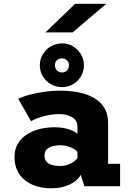

<svg xmlns="http://www.w3.org/2000/svg" viewBox="-20 -998 690 1029"><path d="M252.7 11Q211.7 11 176.4 0.2Q141 -10.5 114.2 -31.6Q87.5 -52.8 72.7 -84Q57.9 -115.3 57.9 -156.3Q57.9 -191.2 70.4 -217.7Q82.9 -244.2 104.8 -262.9Q126.7 -281.6 154.1 -293.5Q181.6 -305.3 211.8 -310.6Q242.1 -316 271.6 -316Q303.1 -316 328.3 -310.4Q353.6 -304.8 370.8 -296.4Q388 -288 395.1 -280.1V-320.6Q395.1 -336.9 387.7 -349.1Q380.3 -361.4 367 -369.7Q353.8 -378 335.9 -382.3Q318.1 -386.6 297.1 -386.6Q272.4 -386.6 250 -382.9Q227.6 -379.2 208.5 -373.5Q189.3 -367.9 173.4 -361.3Q157.6 -354.8 146.3 -348.6L78.1 -467.9Q97.2 -478.8 132.6 -488.8Q167.9 -498.7 212.8 -505.4Q257.6 -512 305.6 -512Q340.6 -512 376.5 -507.2Q412.3 -502.4 445 -490.9Q477.6 -479.4 503.6 -459.6Q529.5 -439.8 544.4 -410.4Q559.3 -380.9 559.3 -339.5V-120.3H623.6V0H432L412.7 -61.4Q405.2 -45.3 384.7 -28.6Q364.2 -11.9 331.1 -0.4Q297.9 11 252.7 11ZM301.3 -108.4Q324.5 -108.4 344 -115.4Q363.6 -122.4 376.9 -132.5Q390.2 -142.6 395.1 -151.4V-182.6Q389.9 -191.4 376 -199.8Q362.1 -208.2 343.1 -214Q324.1 -219.7 303.9 -219.7Q282.9 -219.7 263.3 -214.9Q243.7 -210 231.2 -198.2Q218.7 -186.4 218.7 -164.9Q218.7 -143.4 229.6 -131.1Q240.6 -118.9 259.4 -113.7Q278.3 -108.4 301.3 -108.4ZM313 -531.1Q280.1 -531.1 253 -546.5Q225.9 -561.8 209.7 -588.4Q193.4 -615 193.4 -648.9Q193.4 -680.9 209.7 -707.4Q225.9 -734 253 -749.8Q280.1 -765.6 313 -765.6Q344.5 -765.6 371.1 -749.8Q397.7 -734 413.7 -707.4Q429.7 -680.9 429.7 -648.9Q429.7 -615 413.7 -588.4Q397.7 -561.8 371.1 -546.5Q344.5 -531.1 313 -531.1ZM313 -609.7Q328.1 -609.7 338.9 -620.8Q349.6 -631.8 349.6 -649.4Q349.6 -664.6 338.9 -674.9Q328.1 -685.1 313 -685.1Q295.6 -685.1 285.1 -674.9Q274.6 -664.6 274.6 -649.4Q274.6 -631.8 285.1 -620.8Q295.6 -609.7 313 -609.7ZM369.2 -824.3H223.6L382.6 -977.6H549.5Z"/></svg>

Font: Trispace Thin
Style: Regular
Weight: 100
Designer: Tyler Finck
Foundry: Etcetera Type Company
Version: Version 1.210